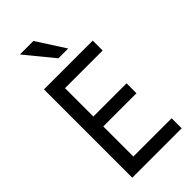

<svg xmlns="http://www.w3.org/2000/svg" viewBox="-289 -1019 1096 1096"><g transform="rotate(-45 259.5 -470.5)"><path d="M339 -775H260L120 -946H229ZM475 5H76V-708H470V-628H166V-399H434V-319H166V-76H475Z"/></g></svg>

Font: LXGW 975 Gothic SC
Style: Regular
Weight: 400
Version: Version 2.01;February 25, 2021